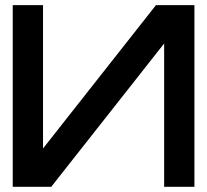

<svg xmlns="http://www.w3.org/2000/svg" viewBox="-20 -723 802 743"><path d="M732.4 -703.1V0H615.2V-554.7L178.2 0H29.3V-703.1H146.5V-148.4L583.5 -703.1Z"/></svg>

Font: Gerhaus
Style: Regular
Weight: 400
Designer: GGBotNet
Foundry: GGBotNet
Version: 1.01